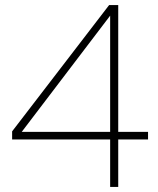

<svg xmlns="http://www.w3.org/2000/svg" viewBox="-20 -740 624 760"><path d="M28 -188H416V0H448V-188H566V-218H448V-720H412L28 -220ZM66 -218 416 -678V-218Z"/></svg>

Font: Aspekta 100
Style: Regular
Weight: 100
Designer: Ivo Dolenc
Version: Version 2.000